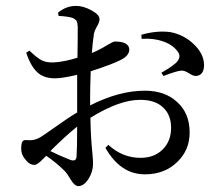

<svg xmlns="http://www.w3.org/2000/svg" viewBox="-20 -582 737 652"><path d="M246 50Q233 50 219 26Q208 7 199 -2Q172 -29 137 -53Q133 -49 127 -43Q107 -22 97 -22Q81 -22 69 -37Q52 -55 52 -77Q52 -96 56.5 -102Q61 -108 75 -106Q97 -104 117 -116Q127 -122 161 -146Q214 -184 242 -200V-253V-328Q192 -316 167 -316Q133 -316 112 -332Q86 -352 69 -403L80 -410Q106 -385 122 -377Q138 -369 163 -370Q198 -372 243 -386Q244 -432 244 -492Q243 -506 240 -511Q237 -516 227 -521Q213 -526 179 -528L177 -539Q205 -562 238 -562Q263 -562 290.5 -547Q318 -532 318 -517Q318 -507 309.5 -492.5Q301 -478 299 -467Q294 -434 292 -402Q317 -412 346 -430Q365 -441 370 -441Q418 -441 419 -414Q419 -394 393 -380Q363 -364 288 -340Q286 -282 286 -250V-224Q384 -274 472 -274Q540 -274 581 -236Q624 -198 624 -132Q624 -73 583 -33Q540 10 472 10Q389 10 338 -80L348 -90Q396 -46 457 -46Q504 -46 532.5 -74.5Q561 -103 561 -148Q561 -190 536 -215Q509 -243 456 -243Q385 -243 287 -182Q288 -117 294 -59Q296 -36 296 -26Q296 1 280.5 25.5Q265 50 246 50ZM240 -51Q242 -79 242 -152Q205 -123 151 -69Q183 -53 219 -39Q239 -32 240 -51ZM622 -333Q605 -344 594 -342Q580 -341 535 -324L528 -335Q572 -360 583 -374.5Q594 -389 586 -403Q569 -430 532 -442Q499 -453 461 -450L460 -464Q513 -479 558 -473Q603 -465 637.5 -432.5Q672 -400 673 -362Q673 -325 644 -324Q636 -324 622 -333Z"/></svg>

Font: GenRyuMin TW M
Style: Regular
Weight: 500
Version: Version 1.501;PS 1;hotconv 16.6.51;makeotf.lib2.5.65220